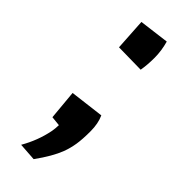

<svg xmlns="http://www.w3.org/2000/svg" viewBox="-222 -527 716 716"><g transform="rotate(45 136.0 -168.5)"><path d="M178.7 -499Q189.5 -460.9 189.5 -424.1Q189.5 -387.2 184.1 -356L67.9 -357.9L60.1 -483.9ZM200.7 -131.8Q214.4 -102.5 214.4 -60.8Q214.4 -19 210 8.3Q205.6 35.6 196.3 60.5Q179.7 104 137.7 162.1L66.9 157.2Q99.1 101.6 111.3 40.5Q114.7 21.5 114.7 5.9L76.7 2L65.9 -115.2Z"/></g></svg>

Font: Passero One
Style: Regular
Weight: 400
Designer: Viktoriya Grabowska
Foundry: Viktoriya Grabowska
Version: Version 1.003